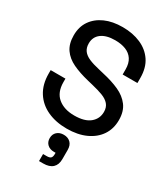

<svg xmlns="http://www.w3.org/2000/svg" viewBox="-236 -821 1057 1205"><g transform="rotate(30 292.5 -218.5)"><path d="M29 -229V-254H136V-229Q136 -155 180.5 -118Q225 -81 299 -81Q374 -81 412 -112.5Q450 -144 450 -194Q450 -227 432 -248Q414 -269 381 -281.5Q348 -294 302 -305L265 -314Q198 -330 148.5 -353.5Q99 -377 72 -416Q45 -455 45 -516Q45 -578 75.5 -622Q106 -666 160 -690Q214 -714 287 -714Q360 -714 417.5 -689Q475 -664 508 -615Q541 -566 541 -492V-456H434V-492Q434 -537 415.5 -565Q397 -593 364 -606Q331 -619 287 -619Q223 -619 187.5 -592.5Q152 -566 152 -519Q152 -487 167.5 -466.5Q183 -446 213 -433Q243 -420 288 -410L325 -401Q393 -386 445 -362.5Q497 -339 527 -299Q557 -259 557 -196Q557 -133 525.5 -86Q494 -39 436 -12.5Q378 14 299 14Q220 14 159 -14Q98 -42 63.5 -96.5Q29 -151 29 -229ZM251 277V226H278Q299 226 307 217.5Q315 209 315 190V180H303Q273 180 255 163Q237 146 237 118Q237 90 255.5 73Q274 56 304 56Q334 56 353 74Q372 92 372 127V193Q372 234 349 255.5Q326 277 281 277Z"/></g></svg>

Font: Space Grotesk Frontify Medium
Style: Regular
Weight: 500
Designer: Florian Karsten
Version: Version 2.000